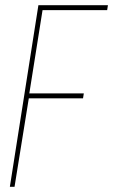

<svg xmlns="http://www.w3.org/2000/svg" viewBox="-20 -720 436 740"><path d="M18 0 128 -700H396L393 -681H144L93 -360H303L300 -341H91L36 0Z"/></svg>

Font: Georama SemiCondensed Thin
Style: Italic
Weight: 100
Width: 4
Italic angle: -9°
Designer: Jean-Baptiste Levee
Foundry: Production Type
Version: Version 1.000